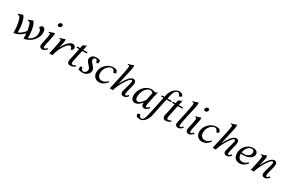

<svg xmlns="http://www.w3.org/2000/svg" viewBox="199 -2581 6968 4663"><g transform="rotate(30 3683.0 -249.5)"><path d="M465.3 2.4Q465.3 -71.3 459 -146Q403.8 -86.9 329.1 -44.7Q254.4 -2.4 182.1 2.4Q182.1 -233.9 124.5 -387.2Q116.7 -407.7 99.9 -421.1Q83 -434.6 67.4 -434.6Q57.1 -434.6 48.3 -432.6L43.9 -454.1Q86.9 -465.3 162.1 -498Q176.3 -488.3 184.8 -478Q193.4 -467.8 204.1 -445.8Q265.6 -321.8 267.1 -58.6Q323.2 -81.5 371.6 -122.8Q419.9 -164.1 451.2 -211.9Q437 -309.6 407.7 -387.2Q399.9 -407.7 383.1 -421.1Q366.2 -434.6 350.6 -434.6Q340.3 -434.6 331.5 -432.6L327.1 -454.1Q370.1 -465.3 445.3 -498Q459.5 -488.3 468 -478Q476.6 -467.8 487.3 -445.8Q548.8 -321.8 550.3 -61.5Q720.2 -134.8 720.2 -304.7Q720.2 -401.4 651.9 -426.8L653.8 -434.6Q665 -451.7 684.6 -471.2Q704.1 -490.7 714.8 -490.7Q757.3 -490.7 782.7 -456.3Q808.1 -421.9 808.1 -354Q808.1 -293.5 779.3 -232.2Q750.5 -170.9 703.6 -122.6Q656.7 -74.2 593.8 -40.3Q530.8 -6.3 465.3 2.4Z M1055.2 -498Q1063.5 -486.8 1063.5 -454.1Q1063.5 -420.4 1029.1 -273.7Q994.6 -127 994.6 -84Q994.6 -64.5 1001.2 -55.4Q1007.8 -46.4 1022 -46.4Q1045.9 -46.4 1081.1 -93.3L1108.4 -75.7Q1088.9 -44.9 1055.4 -21.2Q1022 2.4 983.9 2.4Q945.8 2.4 924.8 -19Q903.8 -40.5 903.8 -75.7Q903.8 -98.6 933.3 -231.9Q962.9 -365.2 962.9 -406.2Q962.9 -434.6 933.6 -434.6Q920.9 -434.6 913.1 -432.6L914.1 -454.1Q935.5 -458 958 -464.6Q980.5 -471.2 1012.7 -482.9Q1044.9 -494.6 1055.2 -498ZM1085 -783.7Q1104 -783.7 1116 -771.7Q1127.9 -759.8 1127.9 -741.2Q1127.9 -715.3 1107.7 -695.8Q1087.4 -676.3 1062 -676.3Q1042.5 -676.3 1030.3 -688.2Q1018.1 -700.2 1018.1 -718.8Q1018.1 -744.1 1038.8 -763.9Q1059.6 -783.7 1085 -783.7Z M1354.5 -498Q1362.8 -486.3 1362.8 -459Q1362.8 -429.7 1354 -388.2Q1345.7 -349.1 1319.3 -236.8Q1370.1 -343.8 1437.5 -417.2Q1504.9 -490.7 1564 -490.7Q1609.4 -490.7 1631.3 -463.6Q1653.3 -436.5 1653.3 -397.5Q1653.3 -385.7 1633.1 -365.7Q1612.8 -345.7 1597.2 -340.3H1588.9Q1585.4 -373.5 1571 -395.5Q1556.6 -417.5 1530.3 -417.5Q1492.7 -417.5 1439 -354.7Q1385.3 -292 1337.6 -193.4Q1290 -94.7 1271 0Q1245.1 -2.9 1227.5 -2.9L1183.1 0Q1227.5 -190.9 1254.4 -335.9Q1262.2 -378.9 1262.2 -407.7Q1262.2 -434.6 1235.4 -434.6Q1221.2 -434.6 1212.4 -432.6L1213.4 -454.1Q1237.8 -458.5 1260 -465.1Q1282.2 -471.7 1312.3 -482.9Q1342.3 -494.1 1354.5 -498Z M1978.5 -488.3 1971.2 -454.1H1848.6Q1819.8 -331.1 1781.2 -135.7Q1775.9 -107.4 1775.9 -90.8Q1775.9 -67.4 1785.9 -56.9Q1795.9 -46.4 1818.4 -46.4Q1844.2 -46.4 1888.2 -74.2L1902.8 -44.9Q1873.5 -24.4 1837.4 -11Q1801.3 2.4 1767.1 2.4Q1725.6 2.4 1705.3 -20.5Q1685.1 -43.5 1685.1 -80.6Q1685.1 -96.7 1689 -115.2Q1693.8 -138.2 1704.8 -186Q1715.8 -233.9 1721.2 -259.3Q1727.1 -287.1 1741.9 -361.1Q1756.8 -435.1 1760.7 -454.1H1686L1693.4 -488.3H1768.1L1786.6 -574.7Q1847.2 -601.6 1884.8 -622.6L1856 -488.3Z M2112.8 -31.7Q2148.9 -31.7 2179.4 -60.8Q2210 -89.8 2210 -135.3Q2210 -167.5 2179.7 -201.7L2119.6 -269.5Q2075.2 -319.8 2075.2 -365.7Q2075.2 -382.8 2083.7 -403.3Q2092.3 -423.8 2109.1 -443.8Q2126 -463.9 2156 -477.3Q2186 -490.7 2223.6 -490.7Q2282.2 -490.7 2339.4 -468.8Q2338.9 -458 2338.9 -435.1Q2338.9 -411.1 2340.3 -383.8L2282.7 -376Q2270.5 -456.5 2230 -456.5Q2205.1 -456.5 2186.8 -439.2Q2168.5 -421.9 2168.5 -392.6Q2168.5 -362.8 2195.8 -331.5L2255.9 -261.7Q2302.7 -207 2302.7 -159.2Q2302.7 -113.8 2275.4 -75.9Q2248 -38.1 2206.1 -17.8Q2164.1 2.4 2118.7 2.4Q2047.9 2.4 1994.1 -19Q1994.1 -24.9 1994.4 -37.4Q1994.6 -49.8 1994.6 -56.2Q1994.6 -79.6 1993.2 -105.5L2050.8 -113.3Q2062.5 -31.7 2112.8 -31.7Z M2807.6 -466.8 2838.4 -392.1 2767.6 -370.1Q2744.1 -456.5 2685.5 -456.5Q2652.8 -456.5 2618.4 -437.3Q2584 -418 2555.7 -385.5Q2527.3 -353 2509.3 -305.9Q2491.2 -258.8 2491.2 -207.5Q2491.2 -146 2524.9 -104.7Q2558.6 -63.5 2616.2 -63.5Q2662.1 -63.5 2699 -83Q2735.8 -102.5 2773.9 -144L2789.6 -126.5Q2753.9 -68.4 2697.5 -33Q2641.1 2.4 2578.1 2.4Q2499.5 2.4 2451.4 -47.9Q2403.3 -98.1 2403.3 -179.2Q2403.3 -259.3 2446 -331.3Q2488.8 -403.3 2561.3 -447Q2633.8 -490.7 2716.3 -490.7Q2769.5 -490.7 2807.6 -466.8Z M3112.3 -781.2Q3120.6 -769.5 3120.6 -736.8Q3120.6 -710.4 3112.3 -671.4Q3104.5 -633.8 3065.9 -462.2Q3027.3 -290.5 3007.3 -197.3Q3034.7 -254.4 3064.5 -304Q3094.2 -353.5 3128.2 -397Q3162.1 -440.4 3198 -465.6Q3233.9 -490.7 3266.1 -490.7Q3302.2 -490.7 3321.8 -467.8Q3341.3 -444.8 3341.3 -404.8Q3341.3 -375 3332 -335Q3326.2 -310.1 3309.3 -245.8Q3292.5 -181.6 3283.9 -142.8Q3275.4 -104 3275.4 -84Q3275.4 -46.4 3302.2 -46.4Q3326.7 -46.4 3361.8 -93.3L3389.2 -75.7Q3368.2 -43.9 3335.4 -20.8Q3302.7 2.4 3265.1 2.4Q3225.6 2.4 3205.1 -19.5Q3184.6 -41.5 3184.6 -72.3Q3184.6 -91.3 3189 -108.9Q3196.8 -140.6 3217 -211.7Q3237.3 -282.7 3250.5 -335.7Q3263.7 -388.7 3263.7 -414.1Q3263.7 -427.7 3256.6 -434.8Q3249.5 -441.9 3238.3 -441.9Q3206.5 -441.9 3145.5 -358.4Q3084.5 -274.9 3032.5 -168.9Q2980.5 -63 2968.3 0Q2942.4 -2.9 2924.8 -2.9L2880.4 0Q2916 -151.9 2961.2 -359.6Q3006.3 -567.4 3012.2 -619.1Q3012.7 -624.5 3014.9 -638.4Q3017.1 -652.3 3018.6 -665.3Q3020 -678.2 3020 -689.5Q3020 -705.6 3012.5 -711.7Q3004.9 -717.8 2990.2 -717.8Q2978 -717.8 2970.2 -715.8L2971.2 -737.3Q2992.7 -741.2 3014.6 -747.6Q3036.6 -753.9 3068.6 -765.6Q3100.6 -777.3 3112.3 -781.2Z M3772 -116.2Q3720.7 -57.1 3675.3 -27.3Q3629.9 2.4 3577.1 2.4Q3526.9 2.4 3496.3 -38.3Q3465.8 -79.1 3465.8 -148.9Q3465.8 -207.5 3489.5 -268.1Q3513.2 -328.6 3553.7 -378.2Q3594.2 -427.7 3653.8 -459.2Q3713.4 -490.7 3779.3 -490.7Q3804.7 -490.7 3835.2 -481.2Q3865.7 -471.7 3878.4 -471.7Q3888.7 -471.7 3894.5 -474.1L3947.8 -493.7Q3933.1 -456.1 3907.5 -342.5Q3881.8 -229 3864.3 -135.7Q3857.4 -101.6 3857.4 -83Q3857.4 -46.4 3884.3 -46.4Q3908.7 -46.4 3943.8 -93.3L3971.2 -75.7Q3950.7 -44.4 3917 -21Q3883.3 2.4 3846.7 2.4Q3808.1 2.4 3787.4 -18.8Q3766.6 -40 3766.6 -71.3Q3766.6 -90.8 3772 -116.2ZM3792 -204.1Q3821.8 -341.3 3836.4 -418.5Q3831.1 -425.8 3822.8 -433.3Q3814.5 -440.9 3797.9 -448.7Q3781.2 -456.5 3763.7 -456.5Q3710.4 -456.5 3662.8 -414.8Q3615.2 -373 3586.9 -303.2Q3558.6 -233.4 3558.6 -155.3Q3558.6 -111.3 3576.9 -86.2Q3595.2 -61 3625.5 -61Q3647.9 -61 3670.9 -73.2Q3693.8 -85.4 3716.1 -108.6Q3738.3 -131.8 3755.1 -153.1Q3772 -174.3 3792 -204.1Z M4333.5 -454.1H4211.4Q4202.1 -410.6 4162.1 -224.1Q4158.2 -204.6 4135.7 -96.7Q4113.3 11.2 4104.5 51.8Q4095.2 94.7 4075.4 136Q4055.7 177.2 4028.1 210.9Q4000.5 244.6 3963.6 265.1Q3926.8 285.6 3887.2 285.6Q3868.2 285.6 3840.3 279.3Q3812.5 272.9 3791 263.7Q3769 210 3764.6 198.2L3836.4 168.9Q3837.4 171.4 3842.3 185.1Q3847.2 198.7 3851.6 207.8Q3856 216.8 3863.5 228Q3871.1 239.3 3881.6 245.4Q3892.1 251.5 3904.8 251.5Q3927.2 251.5 3944.8 239.5Q3962.4 227.5 3974.4 204.8Q3986.3 182.1 3993.7 159.9Q4001 137.7 4008.3 106.4Q4012.2 90.3 4076.7 -210.4Q4085.4 -252 4097.2 -308.6Q4108.9 -365.2 4127.9 -454.1H4060.1L4067.4 -488.3H4135.3Q4137.2 -498 4141.8 -518.8Q4146.5 -539.6 4148.4 -549.8Q4160.6 -606.9 4194.1 -660.2Q4227.5 -713.4 4277.8 -748.5Q4328.1 -783.7 4380.9 -783.7Q4423.8 -783.7 4470.7 -763.7L4504.9 -708L4439.5 -668.5Q4437.5 -671.4 4431.6 -683.3Q4425.8 -695.3 4420.2 -705.1Q4414.6 -714.8 4406 -725.8Q4397.5 -736.8 4386.5 -743.2Q4375.5 -749.5 4363.3 -749.5Q4319.3 -749.5 4288.6 -707Q4257.8 -664.6 4244.6 -604.5Q4233.9 -556.2 4218.8 -488.3H4340.8Z M4657.2 -488.3 4649.9 -454.1H4527.3Q4498.5 -331.1 4460 -135.7Q4454.6 -107.4 4454.6 -90.8Q4454.6 -67.4 4464.6 -56.9Q4474.6 -46.4 4497.1 -46.4Q4522.9 -46.4 4566.9 -74.2L4581.5 -44.9Q4552.2 -24.4 4516.1 -11Q4480 2.4 4445.8 2.4Q4404.3 2.4 4384 -20.5Q4363.8 -43.5 4363.8 -80.6Q4363.8 -96.7 4367.7 -115.2Q4372.6 -138.2 4383.5 -186Q4394.5 -233.9 4399.9 -259.3Q4405.8 -287.1 4420.7 -361.1Q4435.5 -435.1 4439.5 -454.1H4364.7L4372.1 -488.3H4446.8L4465.3 -574.7Q4525.9 -601.6 4563.5 -622.6L4534.7 -488.3Z M4921.4 -781.2Q4929.7 -770 4929.7 -736.8Q4929.7 -722.2 4926.3 -699.7Q4922.9 -677.2 4916 -643.8Q4909.2 -610.4 4902.3 -580.8Q4895.5 -551.3 4884.3 -502.9Q4873 -454.6 4865.7 -421.9Q4801.8 -132.3 4801.8 -84Q4801.8 -64.5 4808.3 -55.4Q4814.9 -46.4 4829.1 -46.4Q4853 -46.4 4888.2 -93.3L4915.5 -75.7Q4896 -44.9 4862.5 -21.2Q4829.1 2.4 4791 2.4Q4752.9 2.4 4731.9 -19Q4710.9 -40.5 4710.9 -75.7Q4710.9 -86.4 4717.5 -119.1Q4724.1 -151.9 4740 -222.2Q4755.9 -292.5 4764.2 -330.1Q4829.1 -627.4 4829.1 -689.5Q4829.1 -705.6 4821.5 -711.7Q4814 -717.8 4799.3 -717.8Q4787.1 -717.8 4779.3 -715.8L4780.3 -737.3Q4801.8 -741.2 4824.2 -747.8Q4846.7 -754.4 4878.9 -766.1Q4911.1 -777.8 4921.4 -781.2Z M5160.2 -498Q5168.5 -486.8 5168.5 -454.1Q5168.5 -420.4 5134 -273.7Q5099.6 -127 5099.6 -84Q5099.6 -64.5 5106.2 -55.4Q5112.8 -46.4 5127 -46.4Q5150.9 -46.4 5186 -93.3L5213.4 -75.7Q5193.8 -44.9 5160.4 -21.2Q5127 2.4 5088.9 2.4Q5050.8 2.4 5029.8 -19Q5008.8 -40.5 5008.8 -75.7Q5008.8 -98.6 5038.3 -231.9Q5067.9 -365.2 5067.9 -406.2Q5067.9 -434.6 5038.6 -434.6Q5025.9 -434.6 5018.1 -432.6L5019 -454.1Q5040.5 -458 5063 -464.6Q5085.4 -471.2 5117.7 -482.9Q5149.9 -494.6 5160.2 -498ZM5189.9 -783.7Q5209 -783.7 5220.9 -771.7Q5232.9 -759.8 5232.9 -741.2Q5232.9 -715.3 5212.6 -695.8Q5192.4 -676.3 5167 -676.3Q5147.5 -676.3 5135.3 -688.2Q5123 -700.2 5123 -718.8Q5123 -744.1 5143.8 -763.9Q5164.6 -783.7 5189.9 -783.7Z M5694.3 -466.8 5725.1 -392.1 5654.3 -370.1Q5630.9 -456.5 5572.3 -456.5Q5539.6 -456.5 5505.1 -437.3Q5470.7 -418 5442.4 -385.5Q5414.1 -353 5396 -305.9Q5377.9 -258.8 5377.9 -207.5Q5377.9 -146 5411.6 -104.7Q5445.3 -63.5 5502.9 -63.5Q5548.8 -63.5 5585.7 -83Q5622.6 -102.5 5660.6 -144L5676.3 -126.5Q5640.6 -68.4 5584.2 -33Q5527.8 2.4 5464.8 2.4Q5386.2 2.4 5338.1 -47.9Q5290 -98.1 5290 -179.2Q5290 -259.3 5332.8 -331.3Q5375.5 -403.3 5448 -447Q5520.5 -490.7 5603 -490.7Q5656.2 -490.7 5694.3 -466.8Z M5999 -781.2Q6007.3 -769.5 6007.3 -736.8Q6007.3 -710.4 5999 -671.4Q5991.2 -633.8 5952.6 -462.2Q5914.1 -290.5 5894 -197.3Q5921.4 -254.4 5951.2 -304Q5981 -353.5 6014.9 -397Q6048.8 -440.4 6084.7 -465.6Q6120.6 -490.7 6152.8 -490.7Q6189 -490.7 6208.5 -467.8Q6228 -444.8 6228 -404.8Q6228 -375 6218.8 -335Q6212.9 -310.1 6196 -245.8Q6179.2 -181.6 6170.7 -142.8Q6162.1 -104 6162.1 -84Q6162.1 -46.4 6189 -46.4Q6213.4 -46.4 6248.5 -93.3L6275.9 -75.7Q6254.9 -43.9 6222.2 -20.8Q6189.5 2.4 6151.9 2.4Q6112.3 2.4 6091.8 -19.5Q6071.3 -41.5 6071.3 -72.3Q6071.3 -91.3 6075.7 -108.9Q6083.5 -140.6 6103.8 -211.7Q6124 -282.7 6137.2 -335.7Q6150.4 -388.7 6150.4 -414.1Q6150.4 -427.7 6143.3 -434.8Q6136.2 -441.9 6125 -441.9Q6093.3 -441.9 6032.2 -358.4Q5971.2 -274.9 5919.2 -168.9Q5867.2 -63 5855 0Q5829.1 -2.9 5811.5 -2.9L5767.1 0Q5802.7 -151.9 5847.9 -359.6Q5893.1 -567.4 5898.9 -619.1Q5899.4 -624.5 5901.6 -638.4Q5903.8 -652.3 5905.3 -665.3Q5906.7 -678.2 5906.7 -689.5Q5906.7 -705.6 5899.2 -711.7Q5891.6 -717.8 5877 -717.8Q5864.7 -717.8 5856.9 -715.8L5857.9 -737.3Q5879.4 -741.2 5901.4 -747.6Q5923.3 -753.9 5955.3 -765.6Q5987.3 -777.3 5999 -781.2Z M6706.1 -136.2 6726.1 -121.1Q6713.4 -100.6 6693.4 -79.8Q6673.3 -59.1 6647.2 -40Q6621.1 -21 6587.4 -9.3Q6553.7 2.4 6519.5 2.4Q6459.5 2.4 6418.9 -23.2Q6378.4 -48.8 6360.6 -90.8Q6342.8 -132.8 6342.8 -189Q6342.8 -266.6 6380.9 -336.2Q6418.9 -405.8 6484.9 -448.2Q6550.8 -490.7 6626.5 -490.7Q6690.9 -490.7 6726.1 -461.2Q6761.2 -431.6 6761.2 -383.3Q6761.2 -342.3 6736.1 -309.1Q6710.9 -275.9 6670.9 -256.1Q6630.9 -236.3 6584.5 -225.8Q6538.1 -215.3 6491.7 -215.3Q6464.8 -215.3 6430.7 -218.8Q6431.2 -147.9 6462.2 -105.7Q6493.2 -63.5 6560.1 -63.5Q6605 -63.5 6639.6 -83.5Q6674.3 -103.5 6706.1 -136.2ZM6606.4 -456.5Q6570.8 -456.5 6539.6 -438.7Q6508.3 -420.9 6487.1 -391.6Q6465.8 -362.3 6451.9 -328.1Q6438 -293.9 6433.1 -258.3Q6463.9 -249.5 6498.5 -249.5Q6571.8 -249.5 6622.6 -288.1Q6673.3 -326.7 6673.3 -387.7Q6673.3 -416.5 6657 -436.5Q6640.6 -456.5 6606.4 -456.5Z M7221.7 -490.7Q7257.8 -490.7 7277.3 -467.8Q7296.9 -444.8 7296.9 -404.8Q7296.9 -375 7287.6 -335Q7281.7 -310.1 7264.9 -245.8Q7248 -181.6 7239.5 -142.8Q7231 -104 7231 -84Q7231 -46.4 7257.8 -46.4Q7282.2 -46.4 7317.4 -93.3L7344.7 -75.7Q7323.7 -43.9 7291 -20.8Q7258.3 2.4 7220.2 2.4Q7180.7 2.4 7160.4 -19.5Q7140.1 -41.5 7140.1 -72.3Q7140.1 -91.3 7144.5 -108.9Q7152.3 -140.6 7172.6 -211.7Q7192.9 -282.7 7206.1 -335.7Q7219.2 -388.7 7219.2 -414.1Q7219.2 -427.7 7212.2 -434.8Q7205.1 -441.9 7193.8 -441.9Q7162.1 -441.9 7101.1 -358.4Q7040 -274.9 6988 -168.9Q6936 -63 6923.8 0Q6897.9 -2.9 6880.4 -2.9L6835.9 0Q6880.4 -190.9 6907.2 -335.9Q6915 -378.9 6915 -407.7Q6915 -434.6 6888.2 -434.6Q6874 -434.6 6865.2 -432.6L6866.2 -454.1Q6890.6 -458.5 6912.8 -465.1Q6935.1 -471.7 6965.1 -482.9Q6995.1 -494.1 7007.3 -498Q7015.6 -486.3 7015.6 -459Q7015.6 -429.7 7006.8 -388.2Q6999.5 -355 6963.4 -198.2Q6990.7 -255.4 7020.5 -304.7Q7050.3 -354 7084 -397.2Q7117.7 -440.4 7153.6 -465.6Q7189.5 -490.7 7221.7 -490.7Z"/></g></svg>

Font: Flanker
Style: Italic
Weight: 400
Italic angle: -12°
Designer: Flanker
Version: Version 2.027